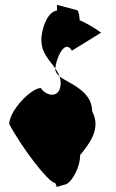

<svg xmlns="http://www.w3.org/2000/svg" viewBox="-20 -742 478 788"><path d="M18 -233C68 -138 177 5 204 8C209 8 214 32 214 25L244 16C271 14 309 -52 309 -106C375 -184 385 -232 358 -286C358 -373 255 -402 224 -429C227 -420 229 -411 229 -401C229 -340 174 -342 147 -381C104 -378 18 -286 18 -233ZM150 -589C146 -526 183 -496 207 -461C209 -498 245 -586 275 -534L395 -608C365 -629 337 -646 307 -659C307 -667 303 -700 297 -700L214 -722V-699C180 -694 156 -644 150 -589ZM207 -458C207 -447 214 -438 224 -429C220 -441 214 -451 207 -461Z"/></svg>

Font: Ampere
Style: UltCnd
Weight: 400
Version: Version 1